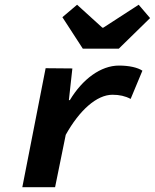

<svg xmlns="http://www.w3.org/2000/svg" viewBox="-20 -782 647 802"><path d="M73.2 0H210.1L254.6 -218.8C311.9 -321.6 384.2 -386.2 449.8 -386.2C478.9 -386.2 502.9 -380.9 525.7 -368.8L574.8 -486.7C555.4 -499.8 520.2 -508.1 476.8 -508.1C401.1 -508.1 324.6 -451.6 271.7 -363.6H267.7L282.3 -496.1L170.6 -497.1L73.2 0ZM326 -578.6H476.1L606.9 -706.5L559.3 -762.2L411.5 -666.4H407.5L302 -762.2L240.6 -710.2L326 -578.6Z"/></svg>

Font: Source Code Variable
Style: Italic
Weight: 400
Italic angle: -11°
Monospace: yes
Designer: Paul D. Hunt, Teo Tuominen
Foundry: Adobe Systems Incorporated
Version: Version 1.005;PS 1.0;hotconv 16.6.54;makeotf.lib2.5.65590